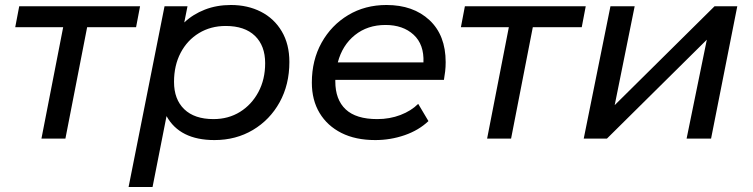

<svg xmlns="http://www.w3.org/2000/svg" viewBox="-20 -555 3014 769"><path d="M146 0 233 -446H41L57 -530H541L525 -446H329L242 0Z M839 6Q700 6 647 -90L591 194H495L639 -530H731L718 -465Q753 -498 800.5 -516.5Q848 -535 905 -535Q972 -535 1025 -508Q1078 -481 1108.5 -429.5Q1139 -378 1139 -307Q1139 -216 1100 -145.5Q1061 -75 993 -34.5Q925 6 839 6ZM835 -78Q895 -78 941.5 -107Q988 -136 1015 -186.5Q1042 -237 1042 -302Q1042 -372 1001 -411.5Q960 -451 884 -451Q824 -451 777 -422.5Q730 -394 703.5 -343.5Q677 -293 677 -227Q677 -157 718 -117.5Q759 -78 835 -78Z M1483 6Q1404 6 1347.5 -22.5Q1291 -51 1260 -102.5Q1229 -154 1229 -224Q1229 -314 1268 -384Q1307 -454 1374.5 -494.5Q1442 -535 1528 -535Q1635 -535 1700 -474.5Q1765 -414 1765 -306Q1765 -287 1763 -269.5Q1761 -252 1758 -235H1323Q1323 -232 1323 -229Q1323 -156 1364.5 -117Q1406 -78 1491 -78Q1541 -78 1584 -94.5Q1627 -111 1655 -139L1696 -70Q1657 -33 1600.5 -13.5Q1544 6 1483 6ZM1333 -305H1676Q1679 -377 1636.5 -416Q1594 -455 1524 -455Q1452 -455 1401.5 -414.5Q1351 -374 1333 -305Z M1931 0 2018 -446H1826L1842 -530H2326L2310 -446H2114L2027 0Z M2318 0 2425 -530H2522L2442 -134L2842 -530H2933L2828 0H2730L2811 -396L2411 0Z"/></svg>

Font: Montserrat Medium
Style: Italic
Weight: 500
Italic angle: -11.3°
Designer: Julieta Ulanovsky
Foundry: Julieta Ulanovsky
Version: Version 9.000; ttfautohint (v1.8.4.7-5d5b)